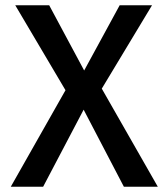

<svg xmlns="http://www.w3.org/2000/svg" viewBox="-20 -710 640 730"><path d="M167 -690 300 -442 435 -690H558L367 -373L580 0H451L298 -293L144 0H21L229 -367L38 -690Z"/></svg>

Font: Fira Mono Medium
Style: Regular
Weight: 500
Designer: Carrois Corporate & Edenspiekermann AG
Foundry: Carrois Corporate GbR & Edenspiekermann AG
Version: Version 3.206